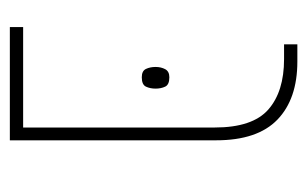

<svg xmlns="http://www.w3.org/2000/svg" viewBox="-137 -487 624 390"><g transform="rotate(90 175.0 -292.0)"><path d="M35 0V-27H239V-416Q239 -493 202.5 -525Q166 -557 100 -557H70V-584H105Q181 -584 223 -543.5Q265 -503 265 -419V0ZM116 -296Q116 -307 120.5 -315.5Q125 -324 137 -324Q152 -324 156 -315.5Q160 -307 160 -296Q160 -285 156 -276.5Q152 -268 137 -268Q124 -268 120 -276.5Q116 -285 116 -296Z"/></g></svg>

Font: Noto Sans Hebrew Thin
Style: Regular
Weight: 250
Designer: Monotype Design Team
Foundry: Monotype Imaging Inc.
Version: Version 2.003